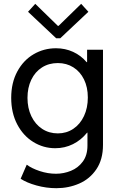

<svg xmlns="http://www.w3.org/2000/svg" viewBox="-20 -780 630 1013"><path d="M88.9 163.1 121.1 88.9Q147 108.4 189.7 122.6Q232.4 136.7 275.4 136.7Q316.4 136.7 354.5 121.1Q392.6 105.5 417 72.3Q441.4 39.1 441.4 -11.7V-80.1H439.5Q408.2 -41 365 -19.5Q321.8 2 271.5 2Q209 2 155.8 -30.8Q102.5 -63.5 70.8 -124Q39.1 -184.6 39.1 -263.7Q39.1 -343.3 71.3 -402.8Q103.5 -462.4 157.5 -493.9Q211.4 -525.4 275.4 -525.4Q324.2 -525.4 365.7 -506.3Q407.2 -487.3 437 -452.1H439.5V-517.6H523.4V-15.6Q523.4 61 488.8 112.5Q454.1 164.1 397.9 188.5Q341.8 212.9 277.3 212.9Q224.1 212.9 172.4 198.5Q120.6 184.1 88.9 163.1ZM443.4 -265.6Q443.4 -319.8 423.1 -361.1Q402.8 -402.3 366.9 -424.8Q331.1 -447.3 285.2 -447.3Q237.8 -447.3 201.4 -424.1Q165 -400.9 145 -359.1Q125 -317.4 125 -263.7Q125 -209.5 145.5 -166.7Q166 -124 202.4 -100.1Q238.8 -76.2 285.2 -76.2Q330.6 -76.2 366.7 -100.3Q402.8 -124.5 423.1 -167.7Q443.4 -210.9 443.4 -265.6ZM285.2 -643.6H289.1L408.2 -759.8L446.3 -717.8L297.9 -578.1H276.4L127.9 -717.8L166 -759.8Z"/></svg>

Font: Reddit Sans Strawberry
Style: Regular
Weight: 400
Designer: Stephen Hutchings
Foundry: Reddit
Version: Version 1.013